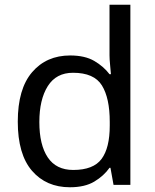

<svg xmlns="http://www.w3.org/2000/svg" viewBox="-20 -780 655 810"><path d="M275 10Q175 10 115 -59.5Q55 -129 55 -267Q55 -405 115.5 -475.5Q176 -546 276 -546Q338 -546 377.5 -523Q417 -500 442 -467H448Q447 -480 444.5 -505.5Q442 -531 442 -546V-760H530V0H459L446 -72H442Q418 -38 378 -14Q338 10 275 10ZM289 -63Q374 -63 408.5 -109.5Q443 -156 443 -250V-266Q443 -366 410 -419.5Q377 -473 288 -473Q217 -473 181.5 -416.5Q146 -360 146 -265Q146 -169 181.5 -116Q217 -63 289 -63Z"/></svg>

Font: Noto Sans Takri
Style: Regular
Weight: 400
Designer: Monotype Design Team
Foundry: Monotype Imaging Inc.
Version: Version 2.003; ttfautohint (v1.8.4.7-5d5b)